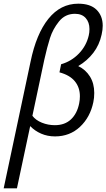

<svg xmlns="http://www.w3.org/2000/svg" viewBox="-48 -734 578 1043"><path d="M377 -375Q417 -356 440.5 -318.5Q464 -281 464 -229Q464 -202 459 -179Q442 -97 386.5 -45Q331 7 251 7Q210 7 175.5 -8Q141 -23 116 -49L44 289H-28L118 -399Q149 -550 215 -632Q281 -714 377 -714Q443 -714 476.5 -681Q510 -648 510 -594Q510 -572 504 -546Q492 -490 459 -447Q426 -404 377 -375ZM434 -541Q438 -557 438 -576Q438 -613 417.5 -636Q397 -659 359 -659Q306 -659 272.5 -617.5Q239 -576 223.5 -527Q208 -478 193 -411L128 -105Q146 -81 179.5 -67.5Q213 -54 250 -54Q304 -54 337.5 -85.5Q371 -117 382 -172Q386 -191 386 -211Q386 -259 358.5 -292.5Q331 -326 275 -341L284 -385Q340 -401 380.5 -443Q421 -485 434 -541Z"/></svg>

Font: Ysabeau Medium
Style: Italic
Weight: 500
Italic angle: -12°
Designer: Christian Thalmann (Catharsis Fonts)
Version: Version 0.003